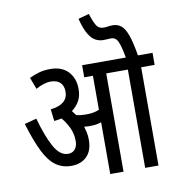

<svg xmlns="http://www.w3.org/2000/svg" viewBox="-95 -981 978 1066"><g transform="rotate(-10 394.0 -448.0)"><path d="M356 -208Q356 -147 323.5 -114.5Q291 -82 236 -82Q186 -82 148.5 -109Q111 -136 81 -196.5Q51 -257 21 -356L89 -374Q118 -270 151 -210.5Q184 -151 230 -151Q254 -151 268.5 -167.5Q283 -184 283 -215Q283 -255 266.5 -289.5Q250 -324 227 -351Q207 -346 185 -344L177 -411Q275 -422 275 -494Q275 -527 256.5 -545Q238 -563 203 -563Q183 -563 161.5 -556Q140 -549 119 -537L94 -603Q124 -617 151 -624.5Q178 -632 213 -632Q278 -632 313.5 -594Q349 -556 349 -495Q349 -456 333 -428Q317 -400 291 -381Q301 -369 311 -355Q335 -349 364 -349Q388 -349 405 -352Q422 -355 440 -362V-554H391V-622H788V-554H712V0H637V-554H515V0H440V-292Q424 -286 408 -284Q392 -282 374 -282Q360 -282 343 -284Q348 -268 352 -249.5Q356 -231 356 -208ZM639 -615Q626 -687 613.5 -714Q601 -741 575 -741Q565 -741 554 -740Q543 -739 532 -739Q510 -739 489 -749.5Q468 -760 449.5 -790.5Q431 -821 416 -879L477 -896Q494 -844 507 -825.5Q520 -807 545 -807Q559 -807 570.5 -809Q582 -811 597 -811Q624 -811 644 -795Q664 -779 679 -737Q694 -695 707 -615Z"/></g></svg>

Font: Noto Sans ExtraCondensed
Style: Regular
Weight: 400
Width: 2
Designer: Monotype Design Team
Foundry: Monotype Imaging Inc.
Version: Version 2.013; ttfautohint (v1.8.4.7-5d5b)